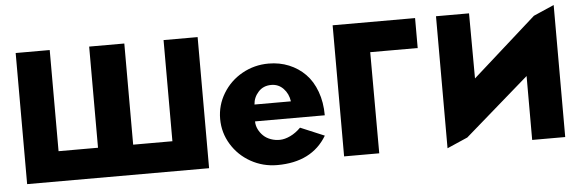

<svg xmlns="http://www.w3.org/2000/svg" viewBox="-47 -857 3095 1023"><g transform="rotate(-5 1500.0 -345.5)"><path d="M62 0V-701.2H244.1V-160.2H455.1V-701.2H643.1V-160.2H853V-701.2H1035.2V0Z M1116.7 -255.9Q1116.7 -329.6 1154.8 -392.3Q1192.9 -455.1 1257.8 -491.5Q1322.8 -527.8 1398.9 -527.8Q1457.5 -527.8 1507.6 -507.3Q1557.6 -486.8 1594.7 -449.2Q1631.8 -411.6 1652.8 -354.2Q1673.8 -296.9 1673.8 -227.1H1300.8Q1300.8 -205.6 1310.5 -185.3Q1320.3 -165 1336.7 -149.4Q1353 -133.8 1376.5 -125.5Q1399.9 -117.2 1425.3 -117.7Q1450.7 -118.2 1480.2 -132.1Q1509.8 -146 1536.6 -172.9L1664.6 -119.1Q1584.5 15.1 1398.9 15.1Q1322.8 15.1 1257.8 -21.2Q1192.9 -57.6 1154.8 -120.1Q1116.7 -182.6 1116.7 -255.9ZM1305.7 -316.9H1500.5Q1494.6 -358.4 1468.3 -385.7Q1441.9 -413.1 1403.8 -413.1Q1360.8 -413.1 1334.5 -384Q1308.1 -355 1305.7 -316.9Z M1757.3 0V-701.2H2198.2V-541H1944.3L1945.3 0Z M2310.1 4.9V-701.2H2486.8L2488.3 -353L2830.1 -658.2L2939.9 -706.1V0H2763.2V-341.8L2419.9 -43Z"/></g></svg>

Font: Hussar Preview
Style: Bold
Weight: 700
Foundry: Cannot Into Space Fonts, PlusOne Fonts
Version: Version 2.29RC2 "Millennial"